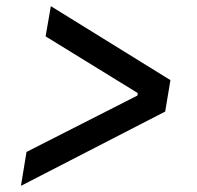

<svg xmlns="http://www.w3.org/2000/svg" viewBox="-20 -618 640 623"><path d="M48 -15 516 -256 533 -358 145 -598 128 -500 427 -316 426 -308 66 -125Z"/></svg>

Font: IBM Mono Medium
Style: Italic
Weight: 500
Italic angle: -9°
Monospace: yes
Designer: Mike Abbink, Paul van der Laan, Pieter van Rosmalen
Foundry: Bold Monday
Version: Version 2.3